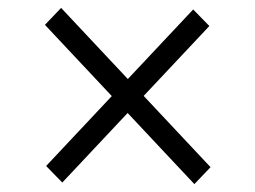

<svg xmlns="http://www.w3.org/2000/svg" viewBox="-20 -513 648 487"><path d="M138 -50 97 -92 470 -489 511 -447ZM473 -46 94 -450 135 -493 514 -89Z"/></svg>

Font: TikTok Sans 24pt Light
Style: Regular
Weight: 300
Version: Version 4.000